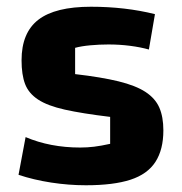

<svg xmlns="http://www.w3.org/2000/svg" viewBox="-20 -535 541 570"><path d="M44 -356Q44 -438 94 -476.5Q144 -515 250 -515Q301 -515 348.5 -509.5Q396 -504 440 -493L422 -388Q397 -395 366 -399Q335 -403 302 -403Q275 -403 248 -400.5Q221 -398 203 -393V-315Q281 -306 332 -293.5Q383 -281 412 -262Q441 -243 453 -215.5Q465 -188 465 -148Q465 -91 441.5 -54.5Q418 -18 367.5 -1.5Q317 15 235 15Q184 15 132 7Q80 -1 35 -16L56 -128Q129 -97 218 -97Q239 -97 259.5 -99.5Q280 -102 307 -108V-188Q224 -198 172.5 -209.5Q121 -221 93 -239.5Q65 -258 54.5 -285.5Q44 -313 44 -356Z"/></svg>

Font: Changa ExtraLight SemiBold
Style: Regular
Weight: 600
Version: Version 3.002; ttfautohint (v1.8.2)